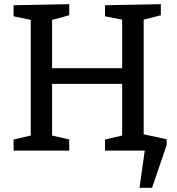

<svg xmlns="http://www.w3.org/2000/svg" viewBox="-20 -720 847 918"><path d="M667 -626V-78L777 -54V-27L707 178H647L672 0H482V-53L564 -72V-319H229V-72L311 -53V0H45V-53L127 -72V-625L45 -642V-695L311 -700V-647L229 -625V-394H564V-626L482 -642V-695L749 -700V-647Z"/></svg>

Font: Bitter Pro Medium
Style: Regular
Weight: 500
Designer: Sol Matas, and Bitter project Authors
Foundry: Sol Matas
Version: Version 1.010